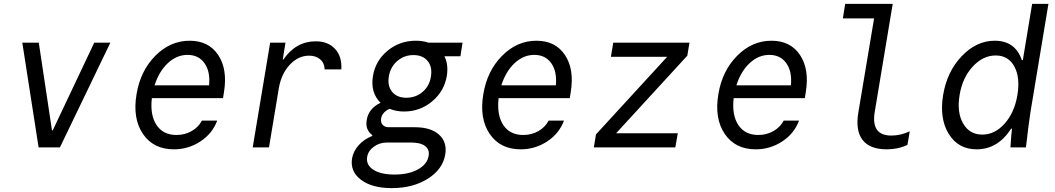

<svg xmlns="http://www.w3.org/2000/svg" viewBox="-20 -760 5440 990"><path d="M179 0 95 -540H180L248 -88H252L466 -540H549L289 0Z M763 -254Q753 -167 787 -115.5Q821 -64 890 -64Q933 -64 968 -84Q1003 -104 1021 -138H1100Q1075 -71 1013 -30.5Q951 10 877 10Q771 10 717 -69.5Q663 -149 684 -274Q704 -395 781 -472.5Q858 -550 958 -550Q1056 -550 1105 -476.5Q1154 -403 1135 -286L1130 -254ZM947 -477Q891 -477 845.5 -434.5Q800 -392 777 -320H1058Q1065 -391 1034.5 -434Q1004 -477 947 -477Z M1367 0H1283L1373 -540H1452L1438 -453H1441Q1506 -547 1608 -547Q1672 -547 1708 -507.5Q1744 -468 1740 -402H1654Q1653 -435 1631 -454Q1609 -473 1574 -473Q1518 -473 1474.5 -426.5Q1431 -380 1418 -307Z M1903 -368Q1916 -447 1978.5 -498.5Q2041 -550 2124 -550Q2162 -550 2189 -540H2365L2354 -470H2272V-469Q2293 -427 2284 -369Q2271 -290 2208.5 -237.5Q2146 -185 2063 -185Q2023 -185 1989 -199Q1951 -182 1945 -149Q1942 -129 1953 -116.5Q1964 -104 1984 -104H2119Q2201 -104 2243.5 -66Q2286 -28 2276 36Q2263 113 2186 161.5Q2109 210 2000 210Q1899 210 1842 167.5Q1785 125 1795 58Q1802 19 1829.5 -11.5Q1857 -42 1899 -59L1900 -63Q1862 -91 1871 -141Q1880 -200 1942 -230Q1889 -283 1903 -368ZM1974 -25Q1937 -25 1907.5 -3.5Q1878 18 1873 50Q1867 91 1905.5 115.5Q1944 140 2014 140Q2087 140 2135 113.5Q2183 87 2190 44Q2196 12 2172.5 -6.5Q2149 -25 2101 -25ZM2075 -256Q2124 -256 2159.5 -286.5Q2195 -317 2202 -366Q2210 -415 2185 -445.5Q2160 -476 2112 -476Q2064 -476 2028.5 -445.5Q1993 -415 1985 -366Q1977 -317 2002 -286.5Q2027 -256 2075 -256Z M2551 -254Q2541 -167 2575 -115.5Q2609 -64 2678 -64Q2721 -64 2756 -84Q2791 -104 2809 -138H2888Q2863 -71 2801 -30.5Q2739 10 2665 10Q2559 10 2505 -69.5Q2451 -149 2472 -274Q2492 -395 2569 -472.5Q2646 -550 2746 -550Q2844 -550 2893 -476.5Q2942 -403 2923 -286L2918 -254ZM2735 -477Q2679 -477 2633.5 -434.5Q2588 -392 2565 -320H2846Q2853 -391 2822.5 -434Q2792 -477 2735 -477Z M3042 0 3053 -67 3420 -467H3130L3142 -540H3535L3524 -473L3157 -73H3475L3462 0Z M3763 -254Q3753 -167 3787 -115.5Q3821 -64 3890 -64Q3933 -64 3968 -84Q4003 -104 4021 -138H4100Q4075 -71 4013 -30.5Q3951 10 3877 10Q3771 10 3717 -69.5Q3663 -149 3684 -274Q3704 -395 3781 -472.5Q3858 -550 3958 -550Q4056 -550 4105 -476.5Q4154 -403 4135 -286L4130 -254ZM3947 -477Q3891 -477 3845.5 -434.5Q3800 -392 3777 -320H4058Q4065 -391 4034.5 -434Q4004 -477 3947 -477Z M4490 -181Q4471 -61 4576 -61Q4624 -61 4671 -83L4659 -13Q4611 10 4552 10Q4465 10 4427.5 -38.5Q4390 -87 4406 -181L4487 -665H4326L4338 -740H4583Z M5190 0Q5194 -64 5198 -97H5194Q5125 10 5016 10Q4921 10 4872 -69.5Q4823 -149 4843 -270Q4863 -391 4939 -470.5Q5015 -550 5109 -550Q5215 -550 5249 -450H5254L5302 -740H5386L5293 -180Q5283 -114 5270 0ZM5045 -66Q5110 -66 5160.5 -123Q5211 -180 5226 -270Q5241 -361 5210 -417.5Q5179 -474 5114 -474Q5048 -474 4995 -416Q4942 -358 4928 -270Q4913 -181 4946 -123.5Q4979 -66 5045 -66Z"/></svg>

Font: CommitMono
Style: Italic
Weight: 400
Monospace: yes
Designer: Eigil Nikolajsen
Foundry: Eigil Nikolajsen
Version: Version 1.143